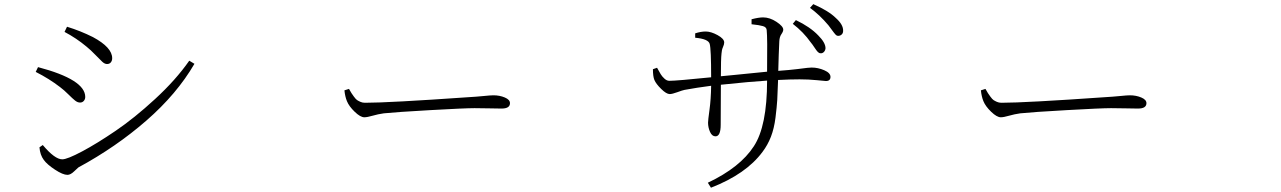

<svg xmlns="http://www.w3.org/2000/svg" viewBox="-20 -834 6040 905"><path d="M387.7 -614.3Q339.8 -654.3 284.2 -683.6L295.9 -708Q359.4 -688.5 418 -659.2Q508.8 -610.4 508.8 -559.6Q508.8 -547.9 502.4 -540Q496.1 -532.2 484.4 -532.2Q473.6 -532.2 461.9 -543Q450.2 -553.7 429.2 -575.7Q408.2 -597.7 387.7 -614.3ZM273.4 -83Q296.9 -83 366.7 -120.1Q436.5 -157.2 524.9 -217.3Q613.3 -277.3 710.9 -367.2Q808.6 -457 872.1 -547.9L896.5 -533.2Q813.5 -390.6 669.9 -265.6Q526.4 -140.6 349.6 -44.9Q346.7 -43 329.6 -26.4Q312.5 -9.8 297.9 -9.8Q276.4 -9.8 239.3 -34.2Q202.1 -58.6 186.5 -80.1Q168.9 -103.5 166 -139.6L181.6 -150.4Q238.3 -83 273.4 -83ZM159.2 -517.6Q381.8 -459 381.8 -377Q381.8 -366.2 375 -358.4Q368.2 -350.6 357.4 -350.6Q345.7 -350.6 334 -359.9Q322.3 -369.1 302.2 -389.2Q282.2 -409.2 262.7 -423.8Q211.9 -462.9 148.4 -495.1Z M1603.5 -408.2 1625 -415Q1634.8 -398.4 1636.7 -395Q1638.7 -391.6 1647.9 -378.9Q1657.2 -366.2 1663.1 -362.3Q1668.9 -358.4 1678.7 -354Q1688.5 -349.6 1700.2 -349.6Q1811.5 -349.6 2189.5 -376Q2223.6 -377.9 2258.3 -381.3Q2293 -384.8 2305.7 -384.8Q2335 -384.8 2359.4 -374.5Q2383.8 -364.3 2383.8 -347.7Q2383.8 -322.3 2343.8 -322.3Q2330.1 -322.3 2289.6 -323.2Q2249 -324.2 2216.8 -324.2Q2170.9 -324.2 2007.8 -314.9Q1844.7 -305.7 1789.1 -299.8Q1761.7 -295.9 1736.3 -288.6Q1710.9 -281.2 1697.3 -281.2Q1678.7 -281.2 1651.9 -307.1Q1625 -333 1615.2 -357.4Q1606.4 -378.9 1603.5 -408.2Z M3716.8 -721.7 3731.4 -739.3Q3798.8 -707 3836.9 -667Q3871.1 -632.8 3871.1 -606.4Q3870.1 -595.7 3863.3 -588.9Q3856.4 -582 3847.7 -583Q3840.8 -583 3835 -588.9Q3829.1 -594.7 3818.8 -610.4Q3808.6 -626 3801.8 -633.8Q3766.6 -683.6 3716.8 -721.7ZM3522.5 -719.7V-743.2Q3555.7 -752 3577.1 -752Q3608.4 -752 3640.1 -731Q3671.9 -710 3671.9 -694.3Q3671.9 -685.5 3663.1 -672.9Q3654.3 -660.2 3653.3 -639.6Q3650.4 -582 3648.4 -500Q3702.1 -503.9 3737.8 -508.3Q3773.4 -512.7 3785.2 -514.2Q3796.9 -515.6 3805.7 -515.6Q3835.9 -515.6 3865.2 -502.9Q3894.5 -490.2 3894.5 -471.7Q3894.5 -452.1 3873 -452.1Q3869.1 -452.1 3830.1 -456.1Q3791 -460 3749 -460Q3705.1 -460 3647.5 -457Q3645.5 -395.5 3643.6 -362.8Q3641.6 -330.1 3635.3 -279.3Q3628.9 -228.5 3613.8 -189.5Q3598.6 -150.4 3574.2 -118.2Q3497.1 -13.7 3331.1 50.8L3316.4 27.3Q3468.8 -44.9 3533.2 -144.5Q3595.7 -239.3 3595.7 -454.1Q3517.6 -449.2 3377.9 -434.6Q3377 -353.5 3377 -246.1Q3377 -191.4 3352.5 -191.4Q3335.9 -191.4 3326.7 -212.4Q3317.4 -233.4 3317.4 -255.9Q3317.4 -266.6 3324.2 -316.4Q3331.1 -366.2 3332 -429.7Q3263.7 -420.9 3206.1 -410.2Q3196.3 -408.2 3172.4 -399.4Q3148.4 -390.6 3136.7 -390.6Q3121.1 -390.6 3096.7 -414.6Q3072.3 -438.5 3064.5 -457Q3057.6 -473.6 3057.6 -507.8L3077.1 -514.6Q3087.9 -495.1 3094.2 -484.4Q3100.6 -473.6 3111.8 -463.4Q3123 -453.1 3134.8 -453.1Q3168.9 -453.1 3332 -469.7Q3332 -602.5 3325.2 -627Q3319.3 -650.4 3256.8 -656.2V-676.8Q3283.2 -685.5 3306.6 -685.5Q3331.1 -685.5 3362.3 -668.5Q3393.6 -651.4 3393.6 -633.8Q3393.6 -625 3387.7 -611.8Q3381.8 -598.6 3380.9 -582Q3377.9 -556.6 3377.9 -474.6Q3407.2 -477.5 3444.3 -481Q3481.4 -484.4 3527.3 -489.3Q3573.2 -494.1 3595.7 -496.1Q3597.7 -657.2 3593.8 -692.4Q3592.8 -706.1 3576.2 -710.9Q3559.6 -715.8 3522.5 -719.7ZM3797.9 -796.9 3813.5 -814.5Q3886.7 -782.2 3919.9 -749Q3955.1 -717.8 3954.1 -688.5Q3954.1 -677.7 3947.3 -671.4Q3940.4 -665 3930.7 -665Q3923.8 -665 3918 -671.4Q3912.1 -677.7 3901.9 -691.9Q3891.6 -706.1 3884.8 -714.8Q3842.8 -764.6 3797.9 -796.9Z M4603.5 -408.2 4625 -415Q4634.8 -398.4 4636.7 -395Q4638.7 -391.6 4647.9 -378.9Q4657.2 -366.2 4663.1 -362.3Q4668.9 -358.4 4678.7 -354Q4688.5 -349.6 4700.2 -349.6Q4811.5 -349.6 5189.5 -376Q5223.6 -377.9 5258.3 -381.3Q5293 -384.8 5305.7 -384.8Q5335 -384.8 5359.4 -374.5Q5383.8 -364.3 5383.8 -347.7Q5383.8 -322.3 5343.8 -322.3Q5330.1 -322.3 5289.6 -323.2Q5249 -324.2 5216.8 -324.2Q5170.9 -324.2 5007.8 -314.9Q4844.7 -305.7 4789.1 -299.8Q4761.7 -295.9 4736.3 -288.6Q4710.9 -281.2 4697.3 -281.2Q4678.7 -281.2 4651.9 -307.1Q4625 -333 4615.2 -357.4Q4606.4 -378.9 4603.5 -408.2Z"/></svg>

Font: Bpmf Zihi Serif Light
Style: Light
Weight: 300
Foundry: But Ko
Version: Version 1.320